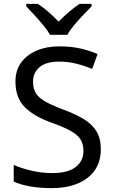

<svg xmlns="http://www.w3.org/2000/svg" viewBox="-20 -964 589 994"><path d="M502 -191Q502 -96 433 -43Q364 10 247 10Q187 10 136 1Q85 -8 51 -24V-110Q87 -94 140.5 -81Q194 -68 251 -68Q331 -68 371.5 -99Q412 -130 412 -183Q412 -218 397 -242Q382 -266 345.5 -286.5Q309 -307 244 -330Q153 -363 106.5 -411Q60 -459 60 -542Q60 -599 89 -639.5Q118 -680 169.5 -702Q221 -724 288 -724Q347 -724 396 -713Q445 -702 485 -684L457 -607Q420 -623 376.5 -634Q333 -645 286 -645Q219 -645 185 -616.5Q151 -588 151 -541Q151 -505 166 -481Q181 -457 215 -438Q249 -419 307 -397Q370 -374 413.5 -347.5Q457 -321 479.5 -284Q502 -247 502 -191ZM239 -784Q226 -807 204 -833.5Q182 -860 158 -886Q134 -912 116 -931V-944H176Q202 -927 230 -903Q258 -879 283 -852Q310 -879 338 -903Q366 -927 392 -944H454V-931Q435 -912 410.5 -886Q386 -860 363.5 -833.5Q341 -807 329 -784Z"/></svg>

Font: Noto Sans Samaritan
Style: Regular
Weight: 400
Designer: Monotype Design Team
Foundry: Monotype Imaging Inc.
Version: Version 2.001; ttfautohint (v1.8.4.7-5d5b)